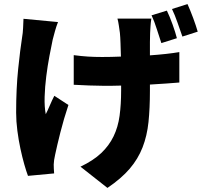

<svg xmlns="http://www.w3.org/2000/svg" viewBox="-20 -828 996 940"><path d="M770 -617Q759 -649 747.5 -686Q736 -723 722 -753L797 -776Q811 -747 825 -708Q839 -669 846 -641ZM264 -720Q256 -700 249 -675Q242 -650 238 -634Q231 -601 222 -553.5Q213 -506 206.5 -454.5Q200 -403 198.5 -354Q197 -305 204 -269Q213 -286 224 -312Q235 -338 246 -359L315 -314Q292 -245 275.5 -179.5Q259 -114 250 -71Q247 -59 245 -45Q243 -31 243 -23Q243 -15 243.5 -2.5Q244 10 245 21L117 33Q109 12 99 -23Q89 -58 80 -100Q71 -142 65 -188Q59 -234 59 -277Q59 -395 69 -491Q79 -587 88 -644Q92 -666 93 -690.5Q94 -715 95 -736ZM721 -737Q718 -719 717 -701Q716 -683 715 -667Q714 -652 714 -622Q714 -592 714 -557Q756 -560 792.5 -564Q829 -568 858 -573V-424Q829 -422 792.5 -419Q756 -416 714 -414V-383Q714 -298 707 -230.5Q700 -163 678 -106.5Q656 -50 615 -2Q574 46 506 92L374 -12Q437 -42 475.5 -78.5Q514 -115 536 -160.5Q558 -206 565.5 -261.5Q573 -317 573 -384V-409Q550 -408 527.5 -408Q505 -408 484 -408Q455 -408 417 -409.5Q379 -411 341 -413V-558Q379 -553 410.5 -551Q442 -549 480 -549Q502 -549 524.5 -549.5Q547 -550 572 -551Q571 -586 570 -616.5Q569 -647 567 -667Q565 -681 562 -702Q559 -723 555 -737ZM898 -808Q905 -793 912 -775Q919 -757 926 -739Q933 -721 938.5 -703.5Q944 -686 948 -673L873 -649Q862 -680 849 -717.5Q836 -755 822 -784Z"/></svg>

Font: Kinto Sans Black
Style: Regular
Weight: 900
Designer: Authors: Ryoko NISHIZUKA  (kana & ideographs); Paul D. Hunt (Latin, Greek & Cyrillic); Wenlong ZHANG  (bopomofo); Sandol
Foundry: Adobe Systems Incorporated, ookami Inc.
Version: Version 0.001